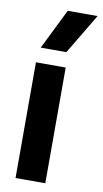

<svg xmlns="http://www.w3.org/2000/svg" viewBox="-91 -851 477 893"><g transform="rotate(10 147.5 -404.0)"><path d="M50 0V-546.5H190.5V0ZM60 -617.5 154 -808H295L181 -617.5Z"/></g></svg>

Font: Encode Sans Condensed
Style: Bold
Weight: 700
Width: 3
Designer: Multiple Designers
Foundry: Impallari Type
Version: Version 3.000; ttfautohint (v1.8.3) -l 8 -r 50 -G 200 -x 14 